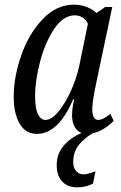

<svg xmlns="http://www.w3.org/2000/svg" viewBox="-20 -566 521 826"><path d="M339 184Q357 184 391 171L380 224Q348 240 313 240Q271 240 247.5 215Q224 190 224 144Q224 97 253 62Q282 27 331 6Q311 -2 300.5 -21.5Q290 -41 290 -70Q290 -95 294 -114Q298 -133 299 -139H295Q231 10 139 10Q90 10 64.5 -34Q39 -78 39 -150Q39 -235 71.5 -328Q104 -421 163.5 -483.5Q223 -546 298 -546Q327 -546 353 -536Q379 -526 395 -510L433 -536H463L395 -214Q377 -131 377 -96Q377 -50 403 -50Q422 -50 455 -76L469 -46Q426 -3 380 7Q346 25 320.5 56Q295 87 295 131Q295 155 307 169.5Q319 184 339 184ZM322 -288 358 -463Q351 -481 335.5 -490.5Q320 -500 302 -500Q252 -500 213 -441.5Q174 -383 152.5 -301Q131 -219 131 -153Q131 -101 143 -75.5Q155 -50 176 -50Q201 -50 230.5 -85Q260 -120 285 -175Q310 -230 322 -288Z"/></svg>

Font: Noto Serif Cond
Style: Italic
Weight: 400
Width: 3
Italic angle: -12°
Designer: Monotype Design Team
Foundry: Monotype Imaging Inc.
Version: Version 1.001